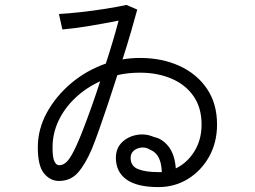

<svg xmlns="http://www.w3.org/2000/svg" viewBox="-20 -770 1040 782"><path d="M625 -8Q538 -8 495 -39Q452 -70 452 -127Q452 -166 476.5 -190Q501 -214 537 -220.5Q573 -227 607 -212Q642 -205 667 -172.5Q692 -140 696 -84Q743 -107 772 -154Q801 -201 801 -263Q801 -331 768.5 -378Q736 -425 679 -449.5Q622 -474 550 -474Q501 -474 458 -464Q439 -404 419.5 -346Q400 -288 383 -240Q366 -192 354 -163Q327 -100 297 -66.5Q267 -33 220 -33Q185 -33 159.5 -63.5Q134 -94 134 -170Q134 -244 171 -311.5Q208 -379 270.5 -431.5Q333 -484 411 -511Q427 -560 440.5 -605.5Q454 -651 463 -686Q408 -675 345 -664.5Q282 -654 234 -650L220 -713Q257 -715 307.5 -720.5Q358 -726 408.5 -734Q459 -742 495 -750L539 -731Q530 -698 514.5 -644Q499 -590 479 -528Q514 -534 550 -534Q640 -534 711 -501.5Q782 -469 823 -408.5Q864 -348 864 -263Q864 -190 832 -132.5Q800 -75 746 -41.5Q692 -8 625 -8ZM221 -97Q240 -97 256 -115.5Q272 -134 293 -181Q304 -205 319.5 -245Q335 -285 353 -335.5Q371 -386 388 -439Q331 -413 287 -371.5Q243 -330 218.5 -278.5Q194 -227 194 -169Q194 -129 201.5 -113Q209 -97 221 -97ZM624 -69H639Q638 -104 627 -127Q616 -150 592 -160Q575 -171 556 -169Q537 -167 524.5 -156Q512 -145 512 -127Q512 -93 543 -81Q574 -69 624 -69Z"/></svg>

Font: Zen Kaku Gothic New
Style: Regular
Weight: 400
Designer: Yoshimichi Ohira
Foundry: Positype
Version: Version 1.001